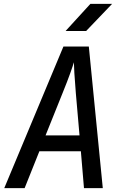

<svg xmlns="http://www.w3.org/2000/svg" viewBox="-20 -970 640 990"><path d="M2 0 307 -730H438L510 0H413L397 -190H183L107 0ZM215 -272H390L371 -490Q366 -550 363.5 -592Q361 -634 361 -649Q357 -634 342 -592Q327 -550 303 -491ZM318 -810 446 -950H558L424 -810Z"/></svg>

Font: JetBrains Mono NL Medium
Style: Italic
Weight: 500
Italic angle: -9°
Monospace: yes
Designer: Philipp Nurullin, Konstantin Bulenkov
Foundry: JetBrains
Version: Version 2.305; ttfautohint (v1.8.4.7-5d5b)